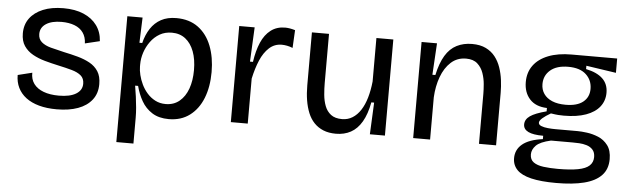

<svg xmlns="http://www.w3.org/2000/svg" viewBox="-46 -693 3371 1029"><g transform="rotate(5 1639.5 -178.5)"><path d="M269 13Q215 13 173.5 1.5Q132 -10 103.5 -31.5Q75 -53 60 -83.5Q45 -114 45 -152L122 -171Q121 -136 139 -111.5Q157 -87 191.5 -74Q226 -61 274 -61Q334 -61 366.5 -81Q399 -101 399 -136Q399 -164 381 -179.5Q363 -195 331 -204Q299 -213 257 -222Q220 -230 184 -240Q148 -250 118.5 -266.5Q89 -283 71 -309.5Q53 -336 53 -377Q53 -424 78 -458Q103 -492 149 -511Q195 -530 259 -530Q322 -530 367.5 -510.5Q413 -491 439 -455.5Q465 -420 468 -371L389 -352Q388 -386 371.5 -409.5Q355 -433 325 -444.5Q295 -456 255 -456Q202 -456 171.5 -436Q141 -416 141 -381Q141 -354 159.5 -338Q178 -322 209.5 -313.5Q241 -305 281 -296Q320 -288 356.5 -278Q393 -268 422 -252Q451 -236 468 -209.5Q485 -183 485 -141Q485 -91 458 -56.5Q431 -22 383 -4.5Q335 13 269 13Z M603 160V-260V-517H685L680 -381H695Q706 -426 728 -459.5Q750 -493 784 -511.5Q818 -530 866 -530Q936 -530 983.5 -495Q1031 -460 1055 -398.5Q1079 -337 1079 -258Q1079 -179 1055 -118Q1031 -57 984.5 -22Q938 13 872 13Q818 13 782 -10Q746 -33 725 -70Q704 -107 693 -150H677Q682 -121 686 -91.5Q690 -62 692.5 -33.5Q695 -5 695 21V160ZM848 -66Q892 -66 922.5 -91.5Q953 -117 968.5 -160.5Q984 -204 984 -260Q984 -318 968 -360.5Q952 -403 922 -426.5Q892 -450 849 -450Q812 -450 783.5 -433.5Q755 -417 735 -389.5Q715 -362 704.5 -330Q694 -298 694 -266V-254Q694 -234 700 -209Q706 -184 718 -159Q730 -134 748.5 -113Q767 -92 792 -79Q817 -66 848 -66Z M1205 0V-277V-517H1288L1279 -332H1295Q1304 -393 1323 -437Q1342 -481 1374 -505.5Q1406 -530 1451 -530Q1462 -530 1475 -528Q1488 -526 1505 -521L1500 -425Q1485 -431 1470 -434Q1455 -437 1441 -437Q1402 -437 1373.5 -411Q1345 -385 1326.5 -341.5Q1308 -298 1296 -242V0Z M1771 13Q1732 13 1703 1Q1674 -11 1653.5 -32.5Q1633 -54 1620.5 -84.5Q1608 -115 1602 -152Q1596 -189 1596 -232V-517H1688V-253Q1688 -222 1691 -189.5Q1694 -157 1704.5 -129.5Q1715 -102 1737 -85Q1759 -68 1797 -68Q1828 -68 1853 -83.5Q1878 -99 1896.5 -127.5Q1915 -156 1926.5 -195.5Q1938 -235 1943 -283V-517H2034V-220V0H1953L1961 -171H1946Q1934 -107 1910 -66Q1886 -25 1851 -6Q1816 13 1771 13Z M2186 0V-314V-517H2269L2259 -347H2275Q2289 -412 2313.5 -452.5Q2338 -493 2374.5 -511.5Q2411 -530 2457 -530Q2501 -530 2531.5 -515Q2562 -500 2581.5 -475Q2601 -450 2612 -418Q2623 -386 2627.5 -351Q2632 -316 2632 -282V0H2540V-269Q2540 -291 2537.5 -321Q2535 -351 2525 -380Q2515 -409 2493 -429Q2471 -449 2432 -449Q2384 -449 2350.5 -418.5Q2317 -388 2298.5 -337.5Q2280 -287 2277 -227V0Z M2970 173Q2888 173 2835.5 160.5Q2783 148 2758.5 122.5Q2734 97 2734 60Q2734 14 2769.5 -15.5Q2805 -45 2879 -55V-73Q2825 -73 2798.5 -86Q2772 -99 2772 -125Q2772 -152 2798.5 -170.5Q2825 -189 2886 -205V-223Q2825 -225 2793 -260.5Q2761 -296 2761 -352Q2761 -404 2788.5 -441.5Q2816 -479 2868 -499.5Q2920 -520 2993 -520H3238V-443L3077 -467V-449Q3136 -437 3166.5 -408Q3197 -379 3197 -332Q3197 -289 3172 -257Q3147 -225 3098.5 -207.5Q3050 -190 2980 -190Q2965 -190 2950 -191Q2935 -192 2910 -196Q2882 -180 2866 -166Q2850 -152 2850 -141Q2850 -130 2864.5 -124Q2879 -118 2900.5 -116Q2922 -114 2941 -114H3061Q3081 -114 3111.5 -110Q3142 -106 3172.5 -93.5Q3203 -81 3224 -53.5Q3245 -26 3245 21Q3245 75 3213 108.5Q3181 142 3120 157.5Q3059 173 2970 173ZM2972 97Q3039 97 3081 89Q3123 81 3142 63Q3161 45 3161 17Q3161 -8 3148 -22.5Q3135 -37 3115 -43Q3095 -49 3075 -50Q3055 -51 3040 -51H2923Q2865 -38 2843.5 -16Q2822 6 2822 32Q2822 60 2841.5 74Q2861 88 2895.5 92.5Q2930 97 2972 97ZM2984 -249Q3046 -249 3078 -275Q3110 -301 3110 -345Q3110 -392 3077 -422.5Q3044 -453 2981 -453Q2919 -453 2885 -424Q2851 -395 2851 -349Q2851 -319 2866.5 -296.5Q2882 -274 2911.5 -261.5Q2941 -249 2984 -249Z"/></g></svg>

Font: Bricolage Grotesque 48pt Condensed ExtraBold
Style: Regular
Weight: 400
Version: Version 1.000;gftools[0.9.30]